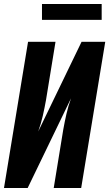

<svg xmlns="http://www.w3.org/2000/svg" viewBox="-20 -945 549 965"><path d="M0 0 121 -735H259L211 -441Q204 -402 195 -362.5Q186 -323 172 -284L390 -735H509L388 0H250L298 -294Q305 -333 314 -372.5Q323 -412 337 -451L119 0ZM191 -845V-925H491V-845Z"/></svg>

Font: Iosevka SS04 Heavy Oblique
Style: Regular
Weight: 900
Italic angle: -9°
Monospace: yes
Designer: Belleve Invis
Foundry: Belleve Invis
Version: Version 19.0.0; ttfautohint (v1.8.4)